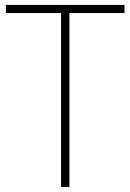

<svg xmlns="http://www.w3.org/2000/svg" viewBox="-20 -760 530 780"><path d="M228 0V-707H4V-740H486V-707H262V0Z"/></svg>

Font: Encode Sans Condensed Condensed Thin
Style: Regular
Weight: 100
Width: 3
Designer: Multiple Designers
Foundry: Impallari Type
Version: Version 3.000; ttfautohint (v1.8.3) -l 8 -r 50 -G 200 -x 14 